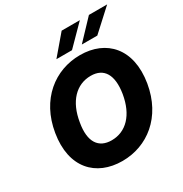

<svg xmlns="http://www.w3.org/2000/svg" viewBox="-211 -1099 1211 1269"><g transform="rotate(-30 394.5 -464.5)"><path d="M314.6 -791.5H433.6L577.8 -937.5H438.9ZM508.5 -791.5H626.8L786.2 -937.5H647ZM754.6 -352.3C795.1 -597.7 662.3 -737.2 462.4 -737.2C270.6 -737.2 102.3 -608 63.9 -372.9C23.4 -128.6 156.2 9.9 357.6 9.9C547.6 9.9 715.2 -117.2 754.6 -352.3ZM578.8 -372.9C554.3 -226.6 473.7 -144.2 364 -144.2C265.3 -144.2 215.2 -213.8 239.7 -352.3C263.1 -498.6 344.5 -583.1 455.6 -583.1C555.4 -583.1 600.9 -509.9 578.8 -372.9Z"/></g></svg>

Font: TID UI Extra Bold
Style: Italic
Weight: 800
Italic angle: -9.39999°
Designer: The TID Project Authors
Foundry: Bakken & Bæck
Version: Version 1.001;hotconv 1.0.109;makeotfexe 2.5.65596